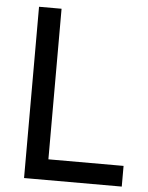

<svg xmlns="http://www.w3.org/2000/svg" viewBox="-53 -789 641 832"><g transform="rotate(5 267.5 -372.5)"><path d="M83 -745H181V-90H508V0H83Z"/></g></svg>

Font: Evergrow Sans 
Style: Medium
Weight: 500
Foundry: 10Web
Version: Version 1.000